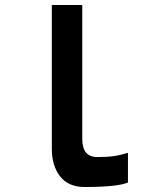

<svg xmlns="http://www.w3.org/2000/svg" viewBox="-20 -746 640 769"><path d="M309.5 -726V-189.5Q309.5 -153 324.5 -135Q339.5 -117 371 -117Q410 -117 436.2 -120.8Q462.5 -124.5 492.5 -134V-15Q449.5 3 319 3Q254 3 220.8 -39.5Q187.5 -82 187.5 -150.5V-726Z"/></svg>

Font: JuliaMono SemiBold
Style: Regular
Weight: 600
Monospace: yes
Designer: cormullion
Foundry: corm
Version: Version 0.055; ttfautohint (v1.8.4)